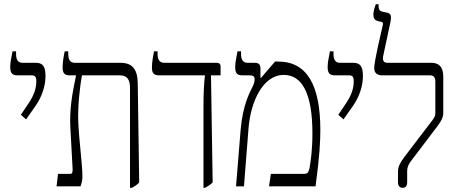

<svg xmlns="http://www.w3.org/2000/svg" viewBox="-20 -893 2187 920"><path d="M105 -321 152 -388C182 -432 198 -482 198 -529C198 -576 184 -592 152 -592H89C67 -592 57 -605 57 -635V-647H40C34 -617 29 -593 29 -572C29 -543 38 -532 64 -532H132C152 -532 154 -519 154 -504C154 -469 143 -437 117 -398L80 -343Z M251 0H366C371 -16 375 -27 375 -47C375 -103 358 -227 355 -310C352 -378 362 -476 373 -532H555C591 -532 603 -509 603 -471V7H612C627 -1 639 -9 647 -19L640 -494C639 -563 613 -592 557 -592H339C315 -592 307 -608 307 -636V-647H290C284 -619 280 -591 280 -571C280 -544 288 -532 313 -532H344V-530C324 -437 313 -362 317 -284L328 -83C328 -69 327 -60 317 -60H258Z M955 7H963C977 -1 990 -9 999 -19L991 -532H1037V-573C1037 -587 1030 -592 1018 -592H768C745 -592 735 -606 735 -636V-647H718C714 -625 708 -597 708 -569C708 -543 717 -532 742 -532H962V-531C958 -498 955 -454 955 -379Z M1111 0H1149L1171 -280C1181 -403 1238 -534 1340 -534C1427 -534 1477 -446 1477 -254C1477 -176 1469 -120 1463 -87C1457 -64 1454 -60 1434 -60H1278L1269 0H1492C1511 -141 1515 -214 1515 -269C1515 -487 1450 -598 1313 -598H1298L1230 -519L1228 -520V-564C1228 -581 1223 -592 1201 -592H1167C1143 -592 1135 -608 1135 -636V-647H1118C1112 -619 1107 -591 1107 -571C1107 -544 1115 -532 1141 -532H1176C1193 -532 1200 -526 1200 -515C1200 -502 1198 -493 1189 -475C1176 -449 1143 -388 1133 -271Z M1626 -321 1673 -388C1703 -432 1719 -482 1719 -529C1719 -576 1705 -592 1673 -592H1610C1588 -592 1578 -605 1578 -635V-647H1561C1555 -617 1550 -593 1550 -572C1550 -543 1559 -532 1585 -532H1653C1673 -532 1675 -519 1675 -504C1675 -469 1664 -437 1638 -398L1601 -343Z M1909 7C1924 7 1931 -3 1931 -19V-73C1931 -94 1938 -105 1949 -121L2078 -291C2095 -314 2104 -332 2104 -351V-525C2104 -558 2094 -592 2047 -592H1837C1818 -592 1811 -603 1817 -629L1850 -783C1857 -817 1853 -828 1836 -832L1813 -837C1798 -840 1794 -849 1794 -866V-873H1781C1777 -863 1769 -840 1769 -823C1769 -806 1775 -796 1791 -792L1808 -788C1816 -786 1816 -780 1814 -772C1806 -737 1773 -598 1773 -567C1773 -540 1791 -532 1812 -532H2040C2057 -532 2066 -524 2066 -502V-352C2066 -339 2063 -332 2052 -317L1917 -140C1899 -115 1887 -96 1887 -72V-19C1887 -2 1896 7 1909 7Z"/></svg>

Font: Noto Serif Hebrew Condensed Light
Style: Regular
Weight: 300
Width: 3
Designer: Monotype Design Team
Foundry: Monotype Imaging Inc.
Version: Version 2.004